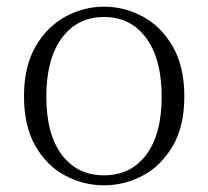

<svg xmlns="http://www.w3.org/2000/svg" viewBox="-20 -542 625 576"><path d="M292 14Q231 14 176 -15Q121 -44 86.5 -103.5Q52 -163 52 -253Q52 -343 87 -403Q122 -463 177 -492.5Q232 -522 292 -522Q353 -522 408 -492.5Q463 -463 498 -403Q533 -343 533 -253Q533 -163 498 -103.5Q463 -44 408 -15Q353 14 292 14ZM292 -16Q372 -16 418.5 -77.5Q465 -139 465 -252Q465 -365 418.5 -428Q372 -491 292 -491Q212 -491 165.5 -428Q119 -365 119 -252Q119 -139 165.5 -77.5Q212 -16 292 -16Z"/></svg>

Font: Noto Serif SC ExtraLight ExtraLight
Style: Regular
Weight: 250
Version: Version 2.002-H1;hotconv 1.1.0;makeotfexe 2.6.0